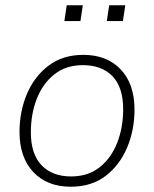

<svg xmlns="http://www.w3.org/2000/svg" viewBox="-20 -700 584 728"><path d="M248 8Q159 8 106.5 -47.5Q54 -103 54 -200Q54 -277 82 -343.5Q110 -410 164 -451Q218 -492 296 -492Q385 -492 437.5 -437Q490 -382 490 -284Q490 -207 462 -140.5Q434 -74 380.5 -33Q327 8 248 8ZM250 -31Q314 -31 358 -66Q402 -101 424.5 -159Q447 -217 447 -286Q447 -369 406.5 -411Q366 -453 294 -453Q230 -453 186 -418Q142 -383 119.5 -325.5Q97 -268 97 -198Q97 -116 137.5 -73.5Q178 -31 250 -31ZM385 -620 394 -680H455L446 -620ZM224 -620 233 -680H294L285 -620Z"/></svg>

Font: Nunito Sans ExtraLight
Style: Italic
Weight: 200
Italic angle: -9°
Designer: Vernon Adams
Foundry: Vernon Adams
Version: Version 3.006; ttfautohint (v1.8.3)